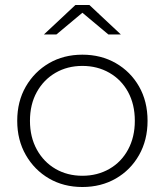

<svg xmlns="http://www.w3.org/2000/svg" viewBox="-20 -745 660 769"><path d="M310 4Q235 4 176.5 -30Q118 -64 83.5 -124Q49 -184 49 -261Q49 -339 83.5 -398.5Q118 -458 176.5 -492Q235 -526 310 -526Q385 -526 444 -492Q503 -458 537 -398.5Q571 -339 571 -261Q571 -184 537 -124Q503 -64 444 -30Q385 4 310 4ZM310 -41Q370 -41 418 -68.5Q466 -96 493 -146Q520 -196 520 -261Q520 -327 493 -376.5Q466 -426 418 -453.5Q370 -481 310 -481Q250 -481 202.5 -453.5Q155 -426 127.5 -376.5Q100 -327 100 -261Q100 -196 127.5 -146Q155 -96 202.5 -68.5Q250 -41 310 -41ZM156 -607 282 -725H338L464 -607H414L292 -709H328L206 -607Z"/></svg>

Font: MOST Montserrat Light
Style: Regular
Weight: 300
Designer: Julieta Ulanovsky
Foundry: Julieta Ulanovsky
Version: Version 8.000;March 11, 2024;FontCreator 15.0.0.2926 64-bit